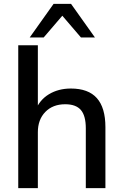

<svg xmlns="http://www.w3.org/2000/svg" viewBox="-20 -969 633 989"><path d="M74 0V-736H175V-397H161Q183 -454 232 -483.5Q281 -513 345 -513Q435 -513 479 -463.5Q523 -414 523 -314V0H422V-308Q422 -373 396.5 -402.5Q371 -432 316 -432Q252 -432 213.5 -392.5Q175 -353 175 -288V0ZM133 -776 256 -949H346L469 -776H397L301 -888L205 -776Z"/></svg>

Font: Mulish ExtraLight SemiBold
Style: Regular
Weight: 600
Version: Version 3.603